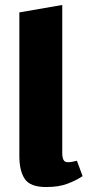

<svg xmlns="http://www.w3.org/2000/svg" viewBox="-20 -745 356 774"><path d="M166 9Q102 9 80 -23.5Q58 -56 58 -116V-695L231 -725V-128Q231 -112 235.5 -101.5Q240 -91 254 -91Q261 -91 270 -92.5Q279 -94 290 -97L313 -35Q286 -17 251 -4Q216 9 166 9Z"/></svg>

Font: Ysabeau Infant Black
Style: Regular
Weight: 900
Designer: Christian Thalmann (Catharsis Fonts)
Version: Version 2.001;gftools[0.9.30]; featfreeze: ss01,ss02,lnum